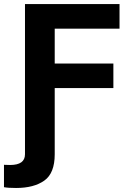

<svg xmlns="http://www.w3.org/2000/svg" viewBox="-43 -727 647 946"><path d="M545.9 -707V-585.9H226.6V-414.1H515.6V-293H226.6V33.2Q226.6 126.5 175.3 162.8Q124 199.2 36.1 199.2Q-2.9 199.2 -23.4 195.3V85Q-13.7 85.9 6.8 85.9Q80.1 85.9 80.1 33.2V-707Z"/></svg>

Font: Pretendard GOV
Style: Bold
Weight: 700
Designer: Base glyphs from Inter by Rasmus Andersson; Hangeul glyphs from Noto Sans CJK(Source Han Sans) by Jang Soo-young and Kan
Foundry: Kil Hyung-jin
Version: Version 1.309